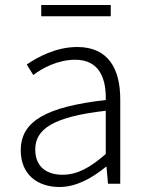

<svg xmlns="http://www.w3.org/2000/svg" viewBox="-20 -735 587 768"><path d="M218 13C286 13 350 -24 404 -68H406L412 0H461V-338C461 -456 416 -547 289 -547C202 -547 128 -505 87 -477L113 -435C150 -463 211 -496 281 -496C382 -496 405 -414 403 -335C168 -308 63 -252 63 -134C63 -35 132 13 218 13ZM230 -36C171 -36 121 -64 121 -137C121 -219 193 -268 403 -292V-119C340 -64 289 -36 230 -36ZM145 -670H423V-715H145Z"/></svg>

Font: Genne Gothic Light
Style: Regular
Weight: 300
Designer: Ryoko NISHIZUKA (kana & ideographs); Paul D. Hunt (Latin, Greek & Cyrillic); Wenlong ZHANG (bopomofo); Sandoll Communica
Foundry: Adobe Systems Incorporated
Version: Version 1.004;PS 1.004;hotconv 16.6.51;makeotf.lib2.5.65220